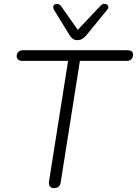

<svg xmlns="http://www.w3.org/2000/svg" viewBox="-20 -964 706 990"><path d="M258 6Q244 6 237 -3.5Q230 -13 233 -30L331 -650H96Q82 -650 74 -656.5Q66 -663 66 -674Q66 -689 75 -697Q84 -705 99 -705H636Q651 -705 658.5 -699.5Q666 -694 666 -683Q666 -667 657 -658.5Q648 -650 633 -650H392L293 -24Q291 -10 282.5 -2Q274 6 258 6ZM378 -757Q364 -757 354.5 -764.5Q345 -772 338 -784L258 -914Q253 -924 255 -931.5Q257 -939 264 -942Q271 -945 280 -943Q289 -941 296 -931L381 -810L499 -935Q507 -943 515.5 -944Q524 -945 530.5 -941Q537 -937 538.5 -930Q540 -923 533 -914L426 -783Q415 -770 404 -763.5Q393 -757 378 -757Z"/></svg>

Font: Nunito ExtraLight Light
Style: Italic
Weight: 300
Italic angle: -9°
Version: Version 3.602